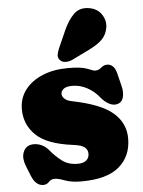

<svg xmlns="http://www.w3.org/2000/svg" viewBox="-54 -801 641 860"><g transform="rotate(-5 266.0 -371.5)"><path d="M273.5 -416Q246.5 -416 234.5 -406.5Q222.5 -397 222.5 -384Q222.5 -372 233.5 -362Q244.5 -352 264.5 -348Q395 -322 448.8 -275.2Q502.5 -228.5 502.5 -160Q502.5 -80 447.5 -33Q392.5 14 277.5 14Q232.5 14 203.8 3Q175 -8 158.5 -8Q142 -8 132 3.5Q122 15 105.5 15Q90 15 76.8 4.2Q63.5 -6.5 53.5 -31L35.5 -76Q22 -110.5 29.8 -135Q37.5 -159.5 57.5 -167Q78.5 -174.5 103.5 -166.8Q128.5 -159 145.5 -138Q169.5 -109 197.8 -87.5Q226 -66 268.5 -66Q294 -66 306.8 -77.5Q319.5 -89 319.5 -107Q319.5 -125 305.5 -136.2Q291.5 -147.5 254.5 -152Q138.5 -166.5 89 -214Q39.5 -261.5 39.5 -331Q39.5 -381 68 -418.2Q96.5 -455.5 146.5 -476.2Q196.5 -497 261.5 -497Q321.5 -497 348.2 -486Q375 -475 381.5 -475Q397.5 -475 409.8 -486Q422 -497 437.5 -497Q451 -497 462.2 -487Q473.5 -477 479.5 -453L493.5 -396Q500.5 -369 495 -346Q489.5 -323 467.5 -317Q450.5 -312.5 431.2 -322.2Q412 -332 395.5 -352Q371.5 -382 339.8 -399Q308 -416 273.5 -416ZM263.5 -666Q283.5 -711 310.2 -737.2Q337 -763.5 380 -756Q417 -749.5 435.2 -721.2Q453.5 -693 448 -661.5Q442.5 -631 422.5 -610.5Q402.5 -590 360.5 -569.5L282.5 -531.5Q268.5 -525 253 -525.5Q237.5 -526 228.5 -535.5Q218.5 -546.5 220.5 -559.8Q222.5 -573 229 -588Z"/></g></svg>

Font: Fraunces 9pt SuperSoft Black
Style: Regular
Weight: 900
Version: Version 1.000;[b76b70a41]